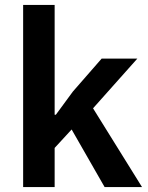

<svg xmlns="http://www.w3.org/2000/svg" viewBox="-20 -760 602 780"><path d="M74 -740H202V-294H207L276 -388L393 -522H538L358 -320L557 0H405L271 -234L202 -159V0H74Z"/></svg>

Font: IBM Plex Sans KR SmBld
Style: Regular
Weight: 600
Designer: Mike Abbink; Paul van der Laan; Pieter van Rosmalen; Wujin Sim; Chorong Kim; Dohee Lee;
Foundry: Sandoll Inc.
Version: Version 1.002